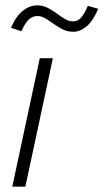

<svg xmlns="http://www.w3.org/2000/svg" viewBox="-20 -699 388 719"><path d="M26 0 129 -481H178L75 0ZM60 -582 21 -595Q41 -640 66.5 -659.5Q92 -679 119 -679Q140 -679 158 -670Q176 -661 192 -649Q208 -637 223 -628Q238 -619 253 -619Q270 -619 282 -631Q294 -643 309 -677L348 -666Q328 -620 304 -600Q280 -580 254 -580Q233 -580 215 -589Q197 -598 181 -609.5Q165 -621 150 -630Q135 -639 120 -639Q102 -639 88 -626Q74 -613 60 -582Z"/></svg>

Font: Red Hat Text
Style: Italic
Weight: 300
Italic angle: -12°
Designer: Pentagram, MCKL
Foundry: Pentagram, MCKL
Version: Version 1.023